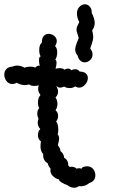

<svg xmlns="http://www.w3.org/2000/svg" viewBox="-22 -873 542 896"><path d="M337 -810Q337 -833 354 -846Q364 -853 374 -853Q388 -853 397.5 -841.5Q407 -830 406 -813Q420 -785 420 -766Q420 -747 408 -731Q413 -713 413 -702Q413 -687 407 -670Q401 -653 399 -647Q410 -633 410 -619Q410 -603 398.5 -592.5Q387 -582 373 -582Q362 -582 353 -590Q344 -598 340 -614Q329 -626 329 -642Q329 -654 335.5 -670.5Q342 -687 345 -694Q345 -701 340 -713.5Q335 -726 335 -735Q335 -745 340 -754Q345 -763 348 -770Q337 -790 337 -810ZM375 -96Q379 -97 385 -97Q402 -97 412.5 -84.5Q423 -72 423 -55Q423 -42 416 -32.5Q409 -23 395 -19Q374 -1 345 -4Q337 3 324 3Q306 3 291 -10Q281 -12 267 -20.5Q253 -29 253 -36Q239 -38 224.5 -52Q210 -66 214 -86Q203 -98 201 -111Q189 -117 183.5 -129Q178 -141 180 -154Q167 -166 167 -190Q167 -199 169 -213Q155 -224 155 -243Q155 -260 166 -271Q154 -283 154 -302Q154 -309 158 -319Q152 -331 152 -343Q152 -359 161 -368Q155 -380 155 -394Q155 -406 158.5 -415.5Q162 -425 167 -430Q156 -443 156 -458Q156 -466 159 -475Q150 -472 139 -472Q122 -472 114 -479Q102 -476 93 -476Q75 -476 56 -487Q46 -481 35 -481Q19 -481 8.5 -494.5Q-2 -508 -2 -525Q-2 -540 7.5 -550.5Q17 -561 35 -562Q47 -567 57 -567Q77 -567 92 -557Q104 -562 121 -562Q135 -562 143 -557Q144 -561 151.5 -564.5Q159 -568 164 -567Q160 -576 160 -591Q160 -609 168 -610Q161 -620 161 -639Q161 -665 174 -675Q173 -695 182 -705Q191 -715 205 -715Q219 -715 231 -705.5Q243 -696 243 -681Q243 -671 235 -658Q245 -649 245 -628Q245 -619 242.5 -609.5Q240 -600 236 -595Q242 -591 242 -579Q242 -569 237 -552Q246 -555 256 -555Q271 -555 279 -548Q289 -553 295 -553Q305 -553 311 -545Q319 -550 328 -550Q342 -550 350 -539Q369 -539 378.5 -530.5Q388 -522 388 -509Q388 -493 375.5 -478.5Q363 -464 347 -464Q338 -464 329 -470Q319 -462 303 -462Q288 -462 278 -469Q265 -464 259 -464Q251 -464 240 -471Q249 -459 249 -445Q249 -430 237 -418Q246 -406 246 -388Q246 -372 237 -358Q249 -350 249 -332Q249 -317 240 -306Q250 -295 250 -267Q250 -255 247 -247Q254 -237 254 -226Q254 -220 251.5 -210.5Q249 -201 248 -195Q260 -181 260 -168Q277 -155 277 -137Q297 -126 297 -100Q299 -97 301 -96Q303 -95 304 -94L311 -95Q326 -95 335 -86Q343 -88 348 -88Q351 -88 359 -86Q360 -91 364.5 -93Q369 -95 375 -96Z"/></svg>

Font: Pangolin
Style: Regular
Weight: 400
Designer: Kevin Burke
Foundry: Google, Inc.
Version: Version 1.101